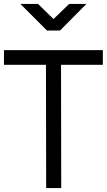

<svg xmlns="http://www.w3.org/2000/svg" viewBox="-24 -949 539 969"><path d="M-4 -696H495V-622H284L285 0H209L208 -622H-4ZM279 -795H213L79 -929H168L246 -853L325 -929H412Z"/></svg>

Font: Panefresco 400wt
Style: Regular
Weight: 400
Foundry: Campivisivi & Chank Co
Version: Version 1.002